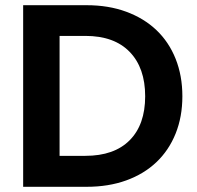

<svg xmlns="http://www.w3.org/2000/svg" viewBox="-20 -718 757 738"><path d="M313 -698Q397 -698 465 -673Q533 -648 581 -602.5Q629 -557 655 -492Q681 -427 681 -348Q681 -269 655 -204.5Q629 -140 581 -94.5Q533 -49 465 -24.5Q397 0 313 0H69V-698ZM308 -119Q419 -119 478.5 -179Q538 -239 538 -348Q538 -457 478.5 -518.5Q419 -580 308 -580H209V-119Z"/></svg>

Font: SVN-Poppins SemiBold
Style: Regular
Weight: 600
Designer: Ninad Kale (Devanagari), Jonny Pinhorn (Latin)
Foundry: Indian Type Foundry
Version: Version 3.002 2017